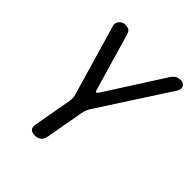

<svg xmlns="http://www.w3.org/2000/svg" viewBox="-206 -871 1011 1011"><g transform="rotate(45 300.0 -365.0)"><path d="M218 10Q195 10 186 -1Q177 -12 181 -35L219 -248Q221 -261 220.5 -273Q220 -285 216 -296L101 -690Q98 -700 101 -709Q104 -718 110 -725Q116 -732 124.5 -736Q133 -740 141 -740Q160 -740 170.5 -734Q181 -728 187 -706L279 -390Q282 -379 286.5 -379Q291 -379 299 -390L501 -706Q516 -728 528 -734Q540 -740 559 -740Q567 -740 574 -736Q581 -732 585 -725Q589 -718 589 -709Q589 -700 583 -690L328 -296Q321 -285 316 -273Q311 -261 309 -248L271 -35Q267 -12 254 -1Q241 10 218 10Z"/></g></svg>

Font: Maple Mono
Style: Italic
Weight: 400
Italic angle: -10°
Monospace: yes
Designer: subframe7536
Version: Version 7.300